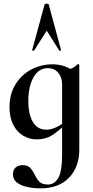

<svg xmlns="http://www.w3.org/2000/svg" viewBox="-20 -750 509 1051"><path d="M51 205Q51 179 66 166.5Q81 154 102 154Q130 154 143.5 167Q157 180 170 206Q183 233 197.5 246.5Q212 260 243 260Q278 260 299 224Q320 188 320 94V-359Q353 -367 370.5 -374.5Q388 -382 404 -398Q405 -399 407 -399Q409 -399 411.5 -397.5Q414 -396 414 -394V70Q414 164 358 222.5Q302 281 201 281Q135 281 93 261.5Q51 242 51 205ZM32 -164Q32 -235 65 -288.5Q98 -342 152 -370Q206 -398 268 -398Q341 -398 393 -352L320 -288Q320 -327 298.5 -352Q277 -377 242 -377Q192 -377 163.5 -327Q135 -277 135 -198Q135 -123 160.5 -81.5Q186 -40 233 -40Q280 -40 337 -84L345 -77Q303 -34 266.5 -10.5Q230 13 182 13Q141 13 106.5 -7.5Q72 -28 52 -68Q32 -108 32 -164ZM314 -475Q314 -473 309.5 -472Q305 -471 304 -474L236 -582L167 -474Q166 -471 160.5 -472.5Q155 -474 156 -476L224 -725Q225 -730 235 -730Q246 -730 247 -725L314 -476Z"/></svg>

Font: Cormorant Infant
Style: Bold
Weight: 700
Designer: Christian Thalmann (Catharsis Fonts)
Foundry: Catharsis Fonts
Version: Version 4.000